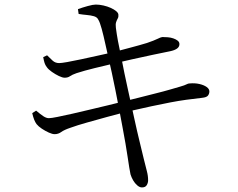

<svg xmlns="http://www.w3.org/2000/svg" viewBox="-20 -778 1040 840"><path d="M601 42Q591 42 580.5 33Q570 24 562.5 11Q555 -2 551 -15Q549 -24 545.5 -45Q542 -66 538 -94Q534 -122 529 -150Q524 -180 516.5 -219Q509 -258 501 -301.5Q493 -345 484.5 -386Q476 -427 469 -460.5Q462 -494 457 -514Q449 -548 441 -585Q433 -622 425 -651.5Q417 -681 410 -692Q405 -703 391 -707Q377 -711 359.5 -712.5Q342 -714 324 -717L321 -738Q340 -745 363.5 -751.5Q387 -758 399 -758Q415 -758 432.5 -754Q450 -750 464.5 -743.5Q479 -737 488.5 -729Q498 -721 498 -713Q499 -704 495 -697Q491 -690 488 -681Q485 -672 487 -656Q491 -626 496 -599Q501 -572 511 -525Q524 -457 539 -389.5Q554 -322 567 -262Q580 -202 591.5 -155.5Q603 -109 609 -83Q617 -50 622.5 -29.5Q628 -9 628 11Q628 22 622 32Q616 42 601 42ZM219 -191Q209 -191 193.5 -198Q178 -205 163 -215Q148 -225 140 -235Q134 -243 129.5 -254.5Q125 -266 121 -283L138 -294Q158 -277 170.5 -269Q183 -261 194 -261Q204 -261 231.5 -266.5Q259 -272 296.5 -280.5Q334 -289 375.5 -299Q417 -309 455 -318Q493 -327 521 -335Q550 -341 586.5 -350.5Q623 -360 659.5 -369Q696 -378 725 -386.5Q754 -395 768 -399Q789 -405 796 -409Q803 -413 810 -413Q833 -415 852.5 -410.5Q872 -406 884 -397.5Q896 -389 896 -378Q896 -368 890 -360Q884 -352 864 -350Q828 -346 795 -341.5Q762 -337 725.5 -330Q689 -323 642 -313Q595 -303 530 -288Q494 -279 449 -266.5Q404 -254 361 -242Q318 -230 288 -219Q261 -210 248 -200.5Q235 -191 219 -191ZM263 -438Q253 -438 237.5 -445.5Q222 -453 207 -463.5Q192 -474 185 -484Q178 -493 175 -502.5Q172 -512 169 -528L186 -536Q199 -523 210.5 -512.5Q222 -502 239 -502Q248 -502 274 -506.5Q300 -511 334.5 -518.5Q369 -526 405.5 -534Q442 -542 473 -549Q514 -560 552 -570Q590 -580 623 -590Q655 -601 669 -608Q683 -615 690 -616Q701 -616 714 -615Q727 -614 738.5 -610Q750 -606 757.5 -600Q765 -594 765 -585Q765 -573 754.5 -565.5Q744 -558 725 -554Q693 -548 647.5 -538Q602 -528 558 -518.5Q514 -509 486 -502Q439 -491 394 -480Q349 -469 315 -458Q295 -451 286 -444.5Q277 -438 263 -438Z"/></svg>

Font: Noto Serif JP ExtraLight
Style: Regular
Weight: 400
Version: Version 2.003-H1;hotconv 1.1.1;makeotfexe 2.6.0